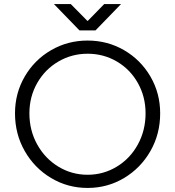

<svg xmlns="http://www.w3.org/2000/svg" viewBox="-20 -915 864 947"><path d="M412 -715Q510 -715 592 -667.5Q674 -620 722 -537.5Q770 -455 770 -356Q770 -254 722 -170Q674 -86 592 -37Q510 12 412 12Q314 12 232 -37Q150 -86 102 -170Q54 -254 54 -356Q54 -455 102 -537.5Q150 -620 232 -667.5Q314 -715 412 -715ZM412 -53Q490 -53 556 -93Q622 -133 660 -202.5Q698 -272 698 -356Q698 -438 660 -505.5Q622 -573 556.5 -611.5Q491 -650 412 -650Q334 -650 268 -611.5Q202 -573 163.5 -505.5Q125 -438 125 -356Q125 -272 163.5 -202.5Q202 -133 268 -93Q334 -53 412 -53ZM329 -895 411 -812H413L494 -895H577L451 -765H372L246 -895Z"/></svg>

Font: Museo Sans Light
Style: Regular
Weight: 300
Designer: Jos Buivenga
Foundry: Jos Buivenga & Rosetta Type Foundry (extension, remastering)
Version: Version 3.600;PS 1.000;hotconv 1.0.88;makeotf.lib2.5.647800;